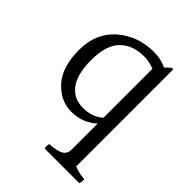

<svg xmlns="http://www.w3.org/2000/svg" viewBox="-200 -629 912 912"><g transform="rotate(45 256.0 -173.0)"><path d="M285 -468Q208 -468 163.5 -422.5Q119 -377 119 -279.5Q119 -182 154.5 -135.5Q190 -89 252 -89Q314 -89 354 -125V-454Q319 -468 285 -468ZM426 -522V130Q457 143 496 146Q496 149 496 155.5Q496 162 493 176H259Q257 159 260 146Q314 142 334 129Q354 116 354 89V-86Q301 -37 226.5 -37Q152 -37 98 -97Q44 -157 44 -270.5Q44 -384 119.5 -450Q195 -516 305 -516Q349 -516 389 -497Q405 -514 416 -522Z"/></g></svg>

Font: Halant
Style: Regular
Weight: 400
Designer: Hitesh Malaviya (Devanagari), Satya Rajpurohit (Latin)
Foundry: Indian Type Foundry
Version: Version 1.101;PS 1.0;hotconv 1.0.78;makeotf.lib2.5.61930; tt